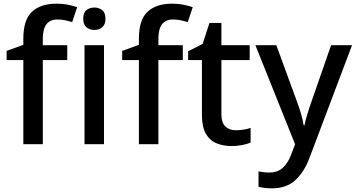

<svg xmlns="http://www.w3.org/2000/svg" viewBox="-20 -785 1936 1045"><path d="M346 -458H213V0H107V-458H16V-508L107 -541V-575Q107 -678 154.5 -721.5Q202 -765 287 -765Q322 -765 351 -759Q380 -753 400 -746L373 -665Q356 -670 335.5 -674.5Q315 -679 292 -679Q213 -679 213 -574V-539H346Z M494 -744Q518 -744 536 -730Q554 -716 554 -683Q554 -651 536 -636.5Q518 -622 494 -622Q468 -622 450.5 -636.5Q433 -651 433 -683Q433 -716 450.5 -730Q468 -744 494 -744ZM546 -539V0H440V-539Z M975 -458H842V0H736V-458H645V-508L736 -541V-575Q736 -678 783.5 -721.5Q831 -765 916 -765Q951 -765 980 -759Q1009 -753 1029 -746L1002 -665Q985 -670 964.5 -674.5Q944 -679 921 -679Q842 -679 842 -574V-539H975Z M1263 -76Q1284 -76 1306 -79.5Q1328 -83 1344 -89V-9Q1326 -1 1297.5 4.5Q1269 10 1240 10Q1196 10 1159 -5Q1122 -20 1100.5 -57Q1079 -94 1079 -160V-458H1004V-506L1083 -546L1120 -660H1185V-539H1339V-458H1185V-162Q1185 -118 1206.5 -97Q1228 -76 1263 -76Z M1370 -539H1484L1596 -233Q1609 -198 1618.5 -165.5Q1628 -133 1633 -102H1637Q1642 -128 1652.5 -163Q1663 -198 1676 -234L1782 -539H1896L1665 73Q1636 151 1587.5 195.5Q1539 240 1461 240Q1436 240 1418 237.5Q1400 235 1387 232V148Q1397 150 1413 152Q1429 154 1446 154Q1492 154 1520 127.5Q1548 101 1564 58L1586 0Z"/></svg>

Font: Noto Sans Ol Chiki Medium
Style: Regular
Weight: 500
Designer: Monotype Design Team, Lewis McGuffie
Foundry: Monotype Imaging Inc.
Version: Version 2.003; ttfautohint (v1.8.4.7-5d5b)